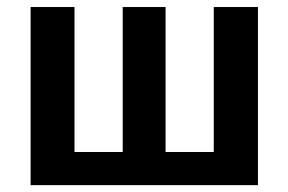

<svg xmlns="http://www.w3.org/2000/svg" viewBox="-20 -540 841 560"><path d="M69.3 0V-519.5H197.3V-96.7H337.9V-519.5H462.9V-96.7H603.5V-519.5H732.4V0Z"/></svg>

Font: GenEi M Gothic v2 Bold
Style: Regular
Weight: 700
Version: Version 2.0